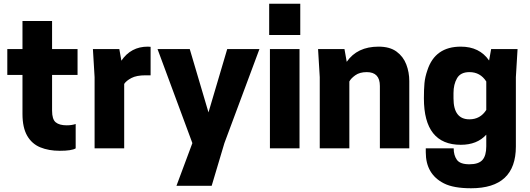

<svg xmlns="http://www.w3.org/2000/svg" viewBox="-20 -792 2827 1025"><path d="M299 13Q240 13 195 -5.5Q150 -24 125 -67.5Q100 -111 100 -184V-392H19V-530H100V-680H258V-530H394V-392H258V-201Q258 -155 277.5 -139Q297 -123 336 -123Q363 -123 384 -130V0Q363 13 299 13Z M643 0H485V-380L476 -530H617L628 -468Q679 -543 769 -543L784 -542V-390H757Q709 -390 681.5 -375.5Q654 -361 643 -344Z M1110 200H922L1007 -28L821 -530H993L1093 -192L1193 -530H1365L1178 -28Z M1579 0H1421V-530H1579ZM1583 -605H1417V-772H1583Z M2165 0H2008V-333Q2008 -407 1938 -407Q1900 -407 1876.5 -390Q1853 -373 1845 -357V0H1687V-380L1678 -530H1819L1831 -462Q1887 -543 2001 -543Q2061 -543 2097 -516.5Q2133 -490 2149 -448Q2165 -406 2165 -359Z M2495 213Q2401 213 2350 187Q2253 138 2253 21V0H2402Q2402 37 2419 61Q2436 85 2486 85Q2535 85 2555.5 62Q2576 39 2576 -11V-73Q2527 -19 2440 -19Q2243 -19 2243 -267Q2243 -315 2246 -348Q2249 -381 2262 -418Q2303 -543 2440 -543Q2540 -543 2591 -469L2602 -530H2743L2734 -380V-10Q2734 213 2495 213ZM2486 -155Q2544 -155 2576 -205V-357Q2544 -407 2486 -407Q2439 -407 2420 -374.5Q2401 -342 2401 -295V-267Q2401 -155 2486 -155Z"/></svg>

Font: Tanohe Sans
Style: Bold
Weight: 700
Designer: Village Type and Design LLC & Cristiano Sobral
Foundry: Cooper Hewitt Smithsonian Design Museum
Version: Version 1.00;September 29, 2021;FontCreator 13.0.0.2655 64-b